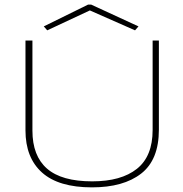

<svg xmlns="http://www.w3.org/2000/svg" viewBox="-20 -798 790 829"><path d="M377 11Q233 11 161.5 -53Q90 -117 90 -235V-623H120V-234Q120 -125 183 -70Q246 -15 378 -15Q503 -15 571 -69Q639 -123 639 -237V-623H666V-238Q666 -108 589.5 -48.5Q513 11 377 11ZM184 -667 169 -684 360 -778H374L578 -684L563 -667L368 -753Z"/></svg>

Font: Inconsolata ExtraExpanded ExtraLight
Style: Regular
Weight: 200
Width: 8
Monospace: yes
Designer: Raph Levien, Cyreal, Brenton Simpson
Foundry: Raph Levien, Cyreal, Google
Version: Version 3.100; ttfautohint (v1.8.4.7-5d5b)